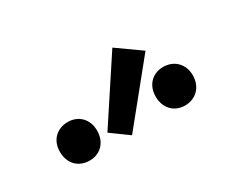

<svg xmlns="http://www.w3.org/2000/svg" viewBox="-50 -918 585 488"><g transform="rotate(-30 242.5 -674.0)"><path d="M440 -621C440 -655 416 -677 385 -677C354 -677 331 -655 331 -621C331 -586 354 -564 385 -564C416 -564 440 -586 440 -621ZM159 -621C159 -655 136 -677 105 -677C73 -677 50 -655 50 -621C50 -586 73 -564 105 -564C136 -564 159 -586 159 -621ZM179 -603 230 -566 367 -735 298 -784Z"/></g></svg>

Font: Repo
Style: Regular
Weight: 400
Designer: Stefan Peev
Foundry: Context Ltd
Version: Version 0.000